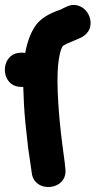

<svg xmlns="http://www.w3.org/2000/svg" viewBox="-20 -760 390 784"><path d="M109 -59Q111 -32 126.5 -16.5Q142 -1 163 2.5Q184 6 204.5 -1Q225 -8 237.5 -26Q250 -44 247 -71Q247 -79 235 -166Q222 -268 218 -340Q212 -434 217 -492Q223 -553 237 -573L254 -582Q311 -606 314 -608Q338 -622 345.5 -642Q353 -662 348 -683Q343 -704 328 -719.5Q313 -735 291.5 -739Q270 -743 246 -730Q239 -726 225 -720Q210 -715 199 -710Q149 -689 125 -655Q96 -614 83 -544Q76 -545 69 -545Q41 -545 24.5 -531Q8 -517 2.5 -496Q-3 -475 2.5 -454Q8 -433 24.5 -419Q41 -405 69 -405Q71 -405 72.5 -405Q74 -405 75 -405Q76 -370 78 -331Q82 -263 95 -155L109 -59Z"/></svg>

Font: Balsamiq Sans
Style: Bold
Weight: 700
Designer: Michael Angeles
Foundry: Balsamiq SRL
Version: Version 1.020; ttfautohint (v1.8.4.7-5d5b);gftools[0.9.26]